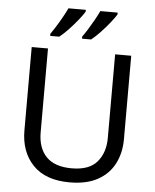

<svg xmlns="http://www.w3.org/2000/svg" viewBox="-62 -996 855 1057"><g transform="rotate(5 365.5 -467.0)"><path d="M640 -252Q640 -178 610 -118.5Q580 -59 518.5 -24.5Q457 10 362 10Q229 10 159.5 -62.5Q90 -135 90 -254V-714H180V-251Q180 -164 226.5 -116Q273 -68 367 -68Q464 -68 507.5 -119.5Q551 -171 551 -252V-714H640ZM545 -934Q535 -917 512 -888Q489 -859 462 -830.5Q435 -802 412 -784H362V-796Q376 -815 392 -841Q408 -867 423.5 -894.5Q439 -922 449 -944H545ZM369 -934Q359 -917 336 -888Q313 -859 286 -830.5Q259 -802 236 -784H186V-796Q207 -825 232 -867.5Q257 -910 273 -944H369Z"/></g></svg>

Font: Noto Sans Tamil Supplement
Style: Regular
Weight: 400
Designer: Ek Type
Foundry: Ek Type
Version: Version 2.001; ttfautohint (v1.8.4.7-5d5b)